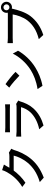

<svg xmlns="http://www.w3.org/2000/svg" viewBox="1518 -2398 934 4010"><g transform="rotate(-90 1985.0 -393.0)"><path d="M553 -778 437 -816C429 -787 412 -746 400 -726C353 -638 260 -499 86 -395L174 -329C279 -399 364 -488 428 -574H740C722 -490 662 -364 588 -279C499 -175 380 -87 187 -29L280 54C467 -18 588 -109 680 -223C770 -333 829 -467 856 -563C863 -583 874 -608 884 -624L802 -674C783 -667 755 -664 727 -664H487L501 -689C512 -709 533 -748 553 -778Z M1228 -754V-651C1256 -653 1292 -654 1324 -654C1381 -654 1656 -654 1712 -654C1746 -654 1786 -653 1811 -651V-754C1786 -751 1745 -749 1713 -749C1655 -749 1381 -749 1324 -749C1291 -749 1254 -751 1228 -754ZM1890 -479 1819 -523C1806 -518 1782 -514 1755 -514C1697 -514 1301 -514 1243 -514C1214 -514 1176 -517 1137 -521V-417C1175 -420 1219 -421 1243 -421C1316 -421 1703 -421 1752 -421C1734 -355 1698 -280 1641 -221C1559 -136 1437 -71 1291 -41L1369 49C1497 13 1624 -50 1727 -164C1801 -246 1846 -347 1874 -444C1876 -453 1884 -468 1890 -479Z M2233 -745 2160 -667C2234 -617 2358 -508 2410 -455L2489 -536C2433 -594 2303 -698 2233 -745ZM2130 -76 2197 27C2352 -1 2479 -60 2580 -122C2736 -218 2859 -354 2931 -484L2870 -593C2809 -465 2684 -315 2523 -216C2427 -157 2297 -101 2130 -76Z M3775 -725C3775 -759 3803 -788 3837 -788C3871 -788 3900 -759 3900 -725C3900 -691 3871 -663 3837 -663C3803 -663 3775 -691 3775 -725ZM3722 -725C3722 -716 3723 -707 3725 -698C3709 -696 3694 -696 3682 -696C3632 -696 3262 -696 3197 -696C3164 -696 3117 -700 3089 -703V-591C3115 -593 3155 -595 3197 -595C3262 -595 3630 -595 3689 -595C3675 -504 3632 -376 3564 -288C3481 -184 3368 -98 3173 -50L3259 44C3440 -13 3565 -109 3656 -227C3737 -334 3783 -492 3806 -594L3810 -613C3819 -611 3828 -610 3837 -610C3901 -610 3953 -661 3953 -725C3953 -788 3901 -840 3837 -840C3773 -840 3722 -788 3722 -725Z"/></g></svg>

Font: GenYoGothic2 TW M
Style: Regular
Weight: 500
Version: Version 2.100;PS 2.1;hotconv 16.6.51;makeotf.lib2.5.65220 DE